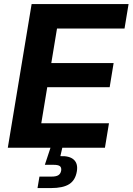

<svg xmlns="http://www.w3.org/2000/svg" viewBox="-20 -748 671 972"><path d="M19.5 0 140.1 -727.5H630.9L610.4 -603.5H268.6L239.7 -428.7H555.2L535.2 -306.6H219.2L189 -124H531.7L511.2 0ZM169.9 204.1 179.7 146H241.2Q264.2 146 275.4 138.9Q286.6 131.8 289.6 116.2Q292 100.1 283.4 93.3Q274.9 86.4 251.5 86.4H207L242.7 -21.5H298.8L295.4 0L285.6 42.5Q332 40.5 353.8 60.5Q375.5 80.6 369.1 119.1Q361.8 164.1 330.6 184.1Q299.3 204.1 238.3 204.1Z"/></svg>

Font: Inter 16pt
Style: Bold Italic
Weight: 700
Italic angle: -9.3988°
Version: Version 4.001;git-66647c0bb